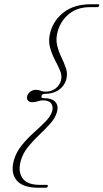

<svg xmlns="http://www.w3.org/2000/svg" viewBox="-20 -761 485 900"><path d="M174.5 -311Q172 -301 183.5 -301Q224 -301 239.8 -282.8Q255.5 -264.5 247 -235.5Q239 -208 216 -182Q193 -156 164.5 -129.2Q136 -102.5 111.8 -72.8Q87.5 -43 77.5 -7.5Q63.5 42 85.2 73.8Q107 105.5 166 105.5H198.5Q206 105.5 204 112.5Q202.5 119 194.5 119H160.5Q85 119 57 83.2Q29 47.5 45 -9.5Q56 -48 82.2 -80.2Q108.5 -112.5 139 -139.8Q169.5 -167 193.5 -191.5Q217.5 -216 224.5 -239.5Q230.5 -261.5 220 -276Q209.5 -290.5 182 -290.5Q168 -290.5 156.8 -286.2Q145.5 -282 132 -282Q116 -282 110 -291Q104 -300 107.5 -311Q110.5 -322 121.8 -331Q133 -340 148.5 -340Q162 -340 170.8 -335.8Q179.5 -331.5 193.5 -331.5Q221 -331.5 240 -346Q259 -360.5 265.5 -382.5Q272 -406 261.5 -430.2Q251 -454.5 236.5 -482Q222 -509.5 213.8 -541.5Q205.5 -573.5 216.5 -612.5Q233 -669 281.2 -705Q329.5 -741 405.5 -741H439Q447.5 -741 444.5 -734Q443 -727.5 434.5 -727.5H401.5Q343 -727.5 303.8 -695.8Q264.5 -664 250.5 -614Q240.5 -578.5 247.8 -548.8Q255 -519 268 -492.2Q281 -465.5 289.5 -439.8Q298 -414 290 -386.5Q281.5 -357.5 255.2 -339.2Q229 -321 189 -321Q177.5 -321 174.5 -311Z"/></svg>

Font: Fraunces 72pt S000 Thin
Style: Italic
Weight: 100
Italic angle: -16°
Version: Version 1.000; ttfautohint (v1.8.3)